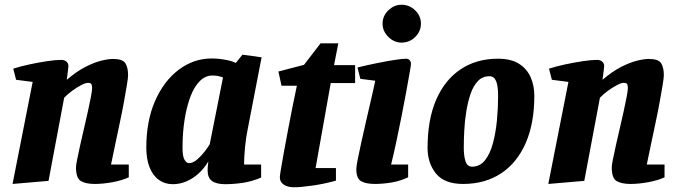

<svg xmlns="http://www.w3.org/2000/svg" viewBox="-20 -767 2873 811"><path d="M33 10 118 -421 48 -430 36 -477Q67 -487 104.5 -495Q142 -503 178 -508.5Q214 -514 238 -514Q253 -514 261 -506.5Q269 -499 269 -488Q269 -484 267.5 -472.5Q266 -461 264.5 -449Q263 -437 262 -430Q303 -465 340 -484Q377 -503 407 -510.5Q437 -518 457 -518Q498 -518 509.5 -500Q521 -482 521 -449Q521 -438 516 -408Q511 -378 503.5 -336.5Q496 -295 486 -248.5Q476 -202 466.5 -156Q457 -110 449 -72H524V-18Q496 -5 455.5 2.5Q415 10 380 10Q343 10 322 -2Q301 -14 301 -60Q301 -69 306 -94Q311 -119 318.5 -153Q326 -187 335 -225Q344 -263 351.5 -297.5Q359 -332 364 -358Q369 -384 369 -394Q369 -403 367 -410Q365 -417 351 -417Q341 -417 323 -407.5Q305 -398 285.5 -384Q266 -370 251 -354L185 -3Z M710 11Q676 11 650.5 -7.5Q625 -26 611.5 -61Q598 -96 598 -143Q598 -256 635 -340.5Q672 -425 735 -472.5Q798 -520 874 -520Q902 -520 932 -514.5Q962 -509 976 -501L1004 -536L1085 -525L1026 -220Q1019 -187 1015 -145.5Q1011 -104 1011 -72H1083V-17Q1043 0 1004.5 5.5Q966 11 931 11Q894 11 875.5 -2.5Q857 -16 857 -47Q857 -53 857.5 -61Q858 -69 859 -75.5Q860 -82 860 -85Q842 -55 818 -33.5Q794 -12 766.5 -0.5Q739 11 710 11ZM778 -78Q795 -78 812.5 -93Q830 -108 844.5 -127Q859 -146 866 -158L922 -440Q907 -445 898 -446.5Q889 -448 876 -448Q848 -448 824.5 -425Q801 -402 785 -360.5Q769 -319 760 -263.5Q751 -208 751 -143Q751 -106 759.5 -92Q768 -78 778 -78Z M1223 24Q1194 24 1178 12.5Q1162 1 1162 -18Q1162 -25 1167 -55Q1172 -85 1180 -129Q1188 -173 1197.5 -223Q1207 -273 1216.5 -320.5Q1226 -368 1234 -405H1169L1156 -465L1264 -493L1334 -584H1409L1391 -492H1480V-416H1377L1313 -57H1399V-4Q1349 10 1299 17Q1249 24 1223 24Z M1564 10Q1526 10 1505.5 -1.5Q1485 -13 1485 -53Q1485 -63 1490.5 -91.5Q1496 -120 1505 -160.5Q1514 -201 1524.5 -247.5Q1535 -294 1546 -340.5Q1557 -387 1565 -426L1502 -434L1490 -482Q1531 -492 1573 -500.5Q1615 -509 1648 -514Q1681 -519 1695 -519Q1705 -519 1710.5 -512.5Q1716 -506 1716 -497Q1716 -492 1710.5 -461Q1705 -430 1696.5 -382.5Q1688 -335 1677 -280Q1666 -225 1654.5 -170.5Q1643 -116 1632 -72H1704V-18Q1670 -2 1633 4Q1596 10 1564 10ZM1676 -587Q1645 -587 1620.5 -611Q1596 -635 1596 -667Q1596 -700 1620.5 -723.5Q1645 -747 1676 -747Q1709 -747 1733.5 -723.5Q1758 -700 1758 -667Q1758 -635 1734 -611Q1710 -587 1676 -587Z M1936 10Q1857 10 1821.5 -34Q1786 -78 1786 -142Q1786 -262 1822.5 -346Q1859 -430 1926 -474.5Q1993 -519 2083 -519Q2139 -519 2172.5 -497.5Q2206 -476 2221.5 -440.5Q2237 -405 2237 -363Q2237 -245 2200 -161.5Q2163 -78 2095.5 -34Q2028 10 1936 10ZM1974 -63Q2007 -63 2028.5 -90Q2050 -117 2062 -161.5Q2074 -206 2079 -258.5Q2084 -311 2084 -362Q2084 -404 2075.5 -424.5Q2067 -445 2047 -445Q2018 -445 1998.5 -424.5Q1979 -404 1967.5 -370Q1956 -336 1949.5 -295.5Q1943 -255 1941 -215Q1939 -175 1939 -143Q1939 -107 1946.5 -85Q1954 -63 1974 -63Z M2296 10 2381 -421 2311 -430 2299 -477Q2330 -487 2367.5 -495Q2405 -503 2441 -508.5Q2477 -514 2501 -514Q2516 -514 2524 -506.5Q2532 -499 2532 -488Q2532 -484 2530.5 -472.5Q2529 -461 2527.5 -449Q2526 -437 2525 -430Q2566 -465 2603 -484Q2640 -503 2670 -510.5Q2700 -518 2720 -518Q2761 -518 2772.5 -500Q2784 -482 2784 -449Q2784 -438 2779 -408Q2774 -378 2766.5 -336.5Q2759 -295 2749 -248.5Q2739 -202 2729.5 -156Q2720 -110 2712 -72H2787V-18Q2759 -5 2718.5 2.5Q2678 10 2643 10Q2606 10 2585 -2Q2564 -14 2564 -60Q2564 -69 2569 -94Q2574 -119 2581.5 -153Q2589 -187 2598 -225Q2607 -263 2614.5 -297.5Q2622 -332 2627 -358Q2632 -384 2632 -394Q2632 -403 2630 -410Q2628 -417 2614 -417Q2604 -417 2586 -407.5Q2568 -398 2548.5 -384Q2529 -370 2514 -354L2448 -3Z"/></svg>

Font: Manuale ExtraBold
Style: Italic
Weight: 800
Italic angle: -11°
Designer: Eduardo Tunni / Pablo Cosgaya
Foundry: Eduardo Tunni / Pablo Cosgaya
Version: Version 1.002